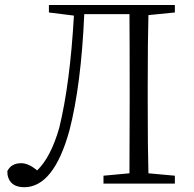

<svg xmlns="http://www.w3.org/2000/svg" viewBox="-20 -746 788 780"><path d="M690.4 -695.3 583 -684.6Q580.1 -586.9 580.1 -390.6V-335Q580.1 -137.7 583 -42L690.4 -32.2V0H400.4V-32.2L505.9 -42Q506.8 -139.6 506.8 -335V-390.6Q506.8 -591.8 505.9 -688.5H322.3Q309.6 -398.4 261.7 -214.8Q198.2 13.7 79.1 14.6Q20.5 14.6 10.7 -35.2Q9.8 -43 9.8 -50.8Q25.4 -83 66.4 -83Q94.7 -83 128.9 -55.7Q129.9 -53.7 130.9 -53.7Q186.5 -107.4 220.7 -226.6Q264.6 -406.2 280.3 -682.6L178.7 -695.3V-725.6H690.4Z"/></svg>

Font: GenYoMin JP Light
Style: Regular
Weight: 300
Version: Version 1.001;PS 1;hotconv 16.6.51;makeotf.lib2.5.65220 DEVE